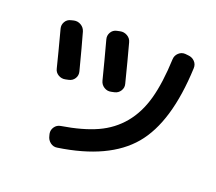

<svg xmlns="http://www.w3.org/2000/svg" viewBox="-126 -905 1253 1112"><g transform="rotate(20 500.0 -348.5)"><path d="M856 -729Q880 -727 896 -710.5Q912 -694 911 -670Q897 -331 762.5 -171.5Q628 -12 325 33Q302 37 283 22.5Q264 8 259 -16L256 -28Q252 -50 265 -69Q278 -88 301 -92Q431 -113 516.5 -152Q602 -191 659.5 -260.5Q717 -330 744.5 -429.5Q772 -529 778 -677Q779 -700 796 -716Q813 -732 836 -731ZM166 -397Q146 -478 108 -621Q102 -643 113.5 -663Q125 -683 148 -688L164 -692Q187 -697 207.5 -685Q228 -673 235 -650Q257 -573 295 -426Q301 -403 289 -383.5Q277 -364 254 -359L235 -355Q212 -350 191.5 -362Q171 -374 166 -397ZM508 -378Q485 -373 465 -385.5Q445 -398 439 -421Q411 -532 378 -654Q372 -676 383.5 -696Q395 -716 418 -721L437 -725Q460 -730 481 -718Q502 -706 508 -683Q536 -580 569 -449Q575 -427 562.5 -407Q550 -387 527 -382Z"/></g></svg>

Font: Rounded Mplus 1c Bold
Style: Bold
Weight: 700
Version: Version 1.059.20150529